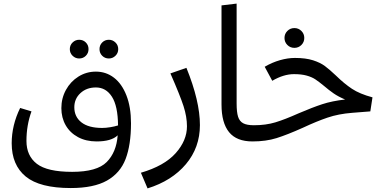

<svg xmlns="http://www.w3.org/2000/svg" viewBox="-20 -786 2145 1067"><path d="M708 -101Q708 19 678 97.5Q648 176 574.5 217.5Q501 259 373 259Q201 259 123 195Q45 131 45 10Q45 -90 92 -186L155 -167Q127 -90 127 -3Q127 80 185 124.5Q243 169 381 169Q519 169 573 114.5Q627 60 634 -34Q599 0 517 0Q458 0 413.5 -24Q369 -48 345 -90Q321 -132 321 -185Q321 -240 346.5 -286.5Q372 -333 416 -360.5Q460 -388 513 -388Q569 -388 613 -354.5Q657 -321 682.5 -256Q708 -191 708 -101ZM548 -75Q568 -75 592.5 -79Q617 -83 636 -89Q635 -197 602 -248.5Q569 -300 513 -300Q461 -300 427 -268.5Q393 -237 393 -190Q393 -137 432.5 -106Q472 -75 548 -75ZM368 -513Q368 -535 383.5 -550Q399 -565 420 -565Q442 -565 457 -550Q472 -535 472 -513Q472 -491 457 -476Q442 -461 420 -461Q399 -461 383.5 -476Q368 -491 368 -513ZM533 -513Q533 -535 548 -550Q563 -565 585 -565Q606 -565 621.5 -550Q637 -535 637 -513Q637 -491 621.5 -476Q606 -461 585 -461Q563 -461 548 -476Q533 -491 533 -513Z M763 174Q893 136 956 65.5Q1019 -5 1019 -84Q1019 -137 1000 -196Q981 -255 927 -378L1016 -409Q1091 -224 1091 -91Q1091 34 1013 126.5Q935 219 800 261Z M1211 -756 1295 -766V-211Q1295 -163 1303 -137.5Q1311 -112 1331.5 -101Q1352 -90 1391 -90L1403 -45L1383 0Q1295 0 1253 -51.5Q1211 -103 1211 -205Z M1847 -366Q1893 -321 1936 -292.5Q1979 -264 2050 -245L2038 -167L1937 -159Q1861 -153 1800.5 -132.5Q1740 -112 1663 -76Q1576 -37 1517 -18.5Q1458 0 1383 0L1363 -45L1391 -90Q1457 -90 1510 -106Q1563 -122 1639 -156Q1716 -189 1771 -207Q1826 -225 1898 -233Q1860 -249 1834 -267Q1808 -285 1780 -309Q1752 -332 1732.5 -345Q1713 -358 1684 -366Q1655 -374 1614 -374Q1556 -374 1493 -337L1451 -415Q1492 -439 1535.5 -451.5Q1579 -464 1619 -464Q1679 -464 1719.5 -451Q1760 -438 1785.5 -419Q1811 -400 1847 -366ZM1561 -575Q1561 -598 1577 -614Q1593 -630 1616 -630Q1639 -630 1655 -614Q1671 -598 1671 -575Q1671 -552 1655 -536Q1639 -520 1616 -520Q1593 -520 1577 -536Q1561 -552 1561 -575Z"/></svg>

Font: Fira GO
Style: Regular
Weight: 400
Designer: Carrois Corporate
Foundry: Carrois Corporate GbR
Version: Version 0.300